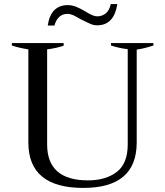

<svg xmlns="http://www.w3.org/2000/svg" viewBox="-20 -911 810 941"><path d="M247 -862C230 -845 219 -820 214 -786C214 -786 247 -786 247 -786C251 -803 259 -817 270 -828C281 -838 295 -843 310 -843C319 -843 328 -841 338 -837C348 -832 360 -826 375 -817C396 -806 412 -799 423 -794C434 -789 445 -787 456 -787C485 -787 507 -796 524 -815C540 -833 550 -858 555 -891C555 -891 523 -891 523 -891C518 -870 510 -855 499 -846C487 -836 473 -831 458 -831C449 -831 440 -833 431 -837C422 -841 411 -847 398 -855C381 -865 366 -873 353 -878C340 -883 326 -886 312 -886C285 -886 264 -878 247 -862ZM119 -213C119 -64 209 10 388 10C563 10 650 -64 650 -213C650 -213 650 -668 650 -668C674 -671 701 -678 732 -688C732 -688 732 -700 732 -700C732 -700 524 -700 524 -700C524 -700 524 -688 524 -688C551 -679 579 -673 606 -670C606 -670 606 -203 606 -203C606 -141 588 -96 553 -69C517 -41 470 -27 411 -27C278 -27 211 -86 211 -203C211 -203 211 -669 211 -669C242 -673 269 -679 292 -687C292 -687 292 -700 292 -700C292 -700 38 -700 38 -700C38 -700 38 -688 38 -688C61 -680 88 -674 119 -669C119 -669 119 -213 119 -213Z"/></svg>

Font: BUSH 25 TRIRONG 0515 A
Style: Regular
Weight: 400
Designer: Katatrad Team
Foundry: CadsonDemak